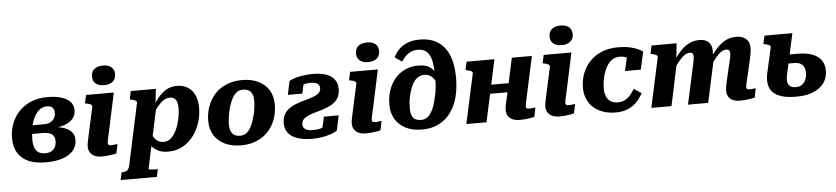

<svg xmlns="http://www.w3.org/2000/svg" viewBox="-52 -1114 7267 1669"><g transform="rotate(-5 3581.5 -279.5)"><path d="M310 -66Q343 -66 364.5 -78Q386 -90 397.5 -112.5Q409 -135 409 -164Q409 -206 382.5 -224.5Q356 -243 308 -243H136L153 -318H321Q353 -318 376 -329.5Q399 -341 411.5 -361.5Q424 -382 424 -408Q424 -439 408.5 -455Q393 -471 358 -471Q332 -471 309.5 -458.5Q287 -446 268.5 -422.5Q250 -399 236.5 -365.5Q223 -332 216 -288Q209 -244 209 -192Q209 -150 220 -122Q231 -94 253.5 -80Q276 -66 310 -66ZM371 -551Q439 -551 490 -536Q541 -521 569 -491.5Q597 -462 597 -416Q597 -376 572 -344.5Q547 -313 495 -295Q443 -277 364 -277L409 -301L402 -264L368 -287Q431 -287 479 -274Q527 -261 554.5 -233Q582 -205 582 -160Q582 -106 549.5 -67Q517 -28 455.5 -7.5Q394 13 306 13Q221 13 160 -13Q99 -39 66.5 -91.5Q34 -144 34 -223Q34 -287 56 -346Q78 -405 120.5 -451Q163 -497 226 -524Q289 -551 371 -551Z M683 -91Q683 -105 686 -122Q689 -139 694.5 -165Q700 -191 709 -232L753 -433Q755 -442 749 -448Q743 -454 731 -458.5Q719 -463 702 -466L692 -468L708 -540H950L882 -222Q875 -188 869.5 -165.5Q864 -143 861.5 -129Q859 -115 859 -108Q859 -96 865.5 -91Q872 -86 886 -86Q897 -86 907 -87Q917 -88 926.5 -89.5Q936 -91 943 -91L926 -10Q909 -6 889 -3Q869 0 846 2.5Q823 5 799 5Q764 5 738 -6Q712 -17 697.5 -38.5Q683 -60 683 -91ZM773 -695Q773 -737 800.5 -759.5Q828 -782 876 -782Q922 -782 948.5 -760.5Q975 -739 975 -699Q975 -657 947.5 -634Q920 -611 872 -611Q826 -611 799.5 -632.5Q773 -654 773 -695Z M943 223 957 157H959Q985 157 1002.5 147Q1020 137 1027 107L1143 -433Q1145 -442 1139 -448Q1133 -454 1121.5 -458.5Q1110 -463 1093 -466L1083 -468L1098 -540H1317L1300 -389L1311 -403L1193 148Q1193 150 1199 152Q1205 154 1214.5 155Q1224 156 1236 156.5Q1248 157 1260 157H1273L1259 223ZM1187 -164 1234 -187Q1243 -154 1257 -128.5Q1271 -103 1293 -89Q1315 -75 1347 -75Q1376 -75 1400.5 -93Q1425 -111 1443.5 -141.5Q1462 -172 1474 -209Q1486 -246 1492.5 -284.5Q1499 -323 1499 -356Q1499 -389 1491.5 -410.5Q1484 -432 1469 -442.5Q1454 -453 1431 -453Q1402 -453 1377 -437Q1352 -421 1325 -389Q1298 -357 1264 -308L1252 -339Q1290 -405 1326.5 -452Q1363 -499 1404.5 -524.5Q1446 -550 1499 -550Q1555 -550 1594.5 -525.5Q1634 -501 1655.5 -455.5Q1677 -410 1677 -345Q1677 -292 1664 -240.5Q1651 -189 1626 -143.5Q1601 -98 1564.5 -62.5Q1528 -27 1481 -7Q1434 13 1377 13Q1318 13 1278.5 -10.5Q1239 -34 1217 -74Q1195 -114 1187 -164Z M2138 -219Q2146 -244 2150.5 -268.5Q2155 -293 2157.5 -317Q2160 -341 2160 -362Q2160 -395 2150.5 -418.5Q2141 -442 2121.5 -454.5Q2102 -467 2069 -467Q2044 -467 2024 -455.5Q2004 -444 1989 -423Q1974 -402 1963 -375Q1952 -348 1943 -318Q1937 -293 1932 -268.5Q1927 -244 1924.5 -220.5Q1922 -197 1922 -175Q1922 -142 1931.5 -118.5Q1941 -95 1961 -82.5Q1981 -70 2013 -70Q2038 -70 2058 -81.5Q2078 -93 2093 -114Q2108 -135 2119 -162Q2130 -189 2138 -219ZM1746 -222Q1746 -273 1759 -321.5Q1772 -370 1798 -411.5Q1824 -453 1862.5 -484Q1901 -515 1953 -533Q2005 -551 2070 -551Q2150 -551 2209.5 -522.5Q2269 -494 2302 -441.5Q2335 -389 2335 -315Q2335 -264 2322.5 -215.5Q2310 -167 2284 -125.5Q2258 -84 2219.5 -53Q2181 -22 2129 -4Q2077 14 2012 14Q1933 14 1873 -14.5Q1813 -43 1779.5 -95.5Q1746 -148 1746 -222Z M2559 -120Q2559 -145 2572.5 -162Q2586 -179 2617 -193Q2648 -207 2701 -221Q2765 -238 2809.5 -260Q2854 -282 2877 -315.5Q2900 -349 2900 -402Q2900 -449 2876.5 -482Q2853 -515 2806 -532.5Q2759 -550 2687 -550Q2642 -550 2602 -544Q2562 -538 2530.5 -528.5Q2499 -519 2481 -508L2455 -388H2582L2603 -489Q2591 -489 2581 -482.5Q2571 -476 2565.5 -465.5Q2560 -455 2560 -440Q2573 -453 2588 -460.5Q2603 -468 2621.5 -471.5Q2640 -475 2661 -475Q2688 -475 2705.5 -469Q2723 -463 2731.5 -451.5Q2740 -440 2740 -422Q2740 -398 2724 -381.5Q2708 -365 2675.5 -352.5Q2643 -340 2594 -327Q2526 -309 2483 -285.5Q2440 -262 2419 -227.5Q2398 -193 2398 -143Q2398 -95 2424.5 -60.5Q2451 -26 2504 -7.5Q2557 11 2635 11Q2680 11 2721 4Q2762 -3 2796 -14.5Q2830 -26 2852 -41L2880 -172H2751L2721 -38Q2747 -53 2758.5 -63Q2770 -73 2772.5 -82.5Q2775 -92 2773 -104Q2754 -90 2735.5 -81Q2717 -72 2696 -68Q2675 -64 2646 -64Q2602 -64 2580.5 -78.5Q2559 -93 2559 -120Z M2987 -91Q2987 -105 2990 -122Q2993 -139 2998.5 -165Q3004 -191 3013 -232L3057 -433Q3059 -442 3053 -448Q3047 -454 3035 -458.5Q3023 -463 3006 -466L2996 -468L3012 -540H3254L3186 -222Q3179 -188 3173.5 -165.5Q3168 -143 3165.5 -129Q3163 -115 3163 -108Q3163 -96 3169.5 -91Q3176 -86 3190 -86Q3201 -86 3211 -87Q3221 -88 3230.5 -89.5Q3240 -91 3247 -91L3230 -10Q3213 -6 3193 -3Q3173 0 3150 2.5Q3127 5 3103 5Q3068 5 3042 -6Q3016 -17 3001.5 -38.5Q2987 -60 2987 -91ZM3077 -695Q3077 -737 3104.5 -759.5Q3132 -782 3180 -782Q3226 -782 3252.5 -760.5Q3279 -739 3279 -699Q3279 -657 3251.5 -634Q3224 -611 3176 -611Q3130 -611 3103.5 -632.5Q3077 -654 3077 -695Z M3612 -680Q3577 -680 3550.5 -667Q3524 -654 3504.5 -633.5Q3485 -613 3471 -589L3408 -633Q3431 -678 3464.5 -708Q3498 -738 3541.5 -752.5Q3585 -767 3636 -767Q3702 -767 3750.5 -748.5Q3799 -730 3832.5 -696.5Q3866 -663 3886.5 -618Q3907 -573 3916 -520.5Q3925 -468 3925 -411Q3925 -338 3912.5 -273.5Q3900 -209 3873.5 -156.5Q3847 -104 3807 -66Q3767 -28 3713.5 -7Q3660 14 3593 14Q3509 14 3449.5 -16Q3390 -46 3358.5 -100Q3327 -154 3327 -226Q3327 -296 3347.5 -354Q3368 -412 3405 -454.5Q3442 -497 3493.5 -520Q3545 -543 3608 -543Q3646 -543 3674.5 -533.5Q3703 -524 3723 -505.5Q3743 -487 3755.5 -461Q3768 -435 3774 -402L3766 -333Q3757 -377 3740.5 -404.5Q3724 -432 3702 -445Q3680 -458 3653 -458Q3627 -458 3605 -447Q3583 -436 3566 -415Q3549 -394 3536 -362Q3528 -343 3521.5 -320.5Q3515 -298 3510 -274Q3505 -250 3503 -225.5Q3501 -201 3501 -177Q3501 -141 3511 -116.5Q3521 -92 3541 -81Q3561 -70 3591 -70Q3618 -70 3639 -82.5Q3660 -95 3676.5 -120Q3693 -145 3705.5 -180Q3718 -215 3727 -258Q3732 -279 3736 -303Q3740 -327 3742.5 -356Q3745 -385 3745 -417Q3745 -483 3739.5 -532.5Q3734 -582 3719 -615Q3704 -648 3678.5 -664Q3653 -680 3612 -680Z M4125 -244H4434L4452 -322H4143ZM3979 0H4155L4271 -540H4028L4013 -468L4024 -465Q4042 -462 4053.5 -457.5Q4065 -453 4070 -447.5Q4075 -442 4073 -433ZM4507 -108Q4507 -115 4509.5 -128.5Q4512 -142 4517 -164Q4522 -186 4528 -216L4598 -540H4423L4353 -214Q4345 -181 4340 -158.5Q4335 -136 4332.5 -120.5Q4330 -105 4330 -91Q4330 -60 4344.5 -38.5Q4359 -17 4384.5 -6Q4410 5 4446 5Q4470 5 4492.5 2.5Q4515 0 4535.5 -3Q4556 -6 4573 -10L4589 -91Q4583 -91 4574 -89.5Q4565 -88 4554.5 -87Q4544 -86 4533 -86Q4520 -86 4513.5 -91Q4507 -96 4507 -108Z M4676 -91Q4676 -105 4679 -122Q4682 -139 4687.5 -165Q4693 -191 4702 -232L4746 -433Q4748 -442 4742 -448Q4736 -454 4724 -458.5Q4712 -463 4695 -466L4685 -468L4701 -540H4943L4875 -222Q4868 -188 4862.5 -165.5Q4857 -143 4854.5 -129Q4852 -115 4852 -108Q4852 -96 4858.5 -91Q4865 -86 4879 -86Q4890 -86 4900 -87Q4910 -88 4919.5 -89.5Q4929 -91 4936 -91L4919 -10Q4902 -6 4882 -3Q4862 0 4839 2.5Q4816 5 4792 5Q4757 5 4731 -6Q4705 -17 4690.5 -38.5Q4676 -60 4676 -91ZM4766 -695Q4766 -737 4793.5 -759.5Q4821 -782 4869 -782Q4915 -782 4941.5 -760.5Q4968 -739 4968 -699Q4968 -657 4940.5 -634Q4913 -611 4865 -611Q4819 -611 4792.5 -632.5Q4766 -654 4766 -695Z M5308 -73Q5346 -73 5373 -88.5Q5400 -104 5420 -128Q5440 -152 5455 -178L5520 -135Q5497 -90 5463.5 -56.5Q5430 -23 5385.5 -5Q5341 13 5281 13Q5224 13 5175.5 -3Q5127 -19 5091.5 -49.5Q5056 -80 5036 -124Q5016 -168 5016 -225Q5016 -292 5038.5 -351Q5061 -410 5104.5 -455Q5148 -500 5210 -525Q5272 -550 5352 -550Q5409 -550 5451.5 -540.5Q5494 -531 5522.5 -518Q5551 -505 5565 -494L5531 -339H5393L5427 -487Q5441 -485 5448.5 -477Q5456 -469 5458.5 -458Q5461 -447 5459.5 -437Q5458 -427 5453 -422Q5445 -435 5432 -445.5Q5419 -456 5400.5 -461.5Q5382 -467 5357 -467Q5323 -467 5296.5 -451Q5270 -435 5251 -407Q5232 -379 5220 -345Q5208 -311 5202 -274.5Q5196 -238 5196 -204Q5196 -163 5208.5 -133.5Q5221 -104 5246 -88.5Q5271 -73 5308 -73Z M5593 0H5769L5852 -392H5845L5861 -540H5642L5627 -468L5636 -466Q5653 -463 5665 -458.5Q5677 -454 5683 -448Q5689 -442 5687 -433ZM6455 -222 6483 -345Q6490 -375 6494 -400Q6498 -425 6498 -447Q6498 -478 6484.5 -501.5Q6471 -525 6445 -538Q6419 -551 6381 -551Q6326 -551 6282.5 -526.5Q6239 -502 6201.5 -458.5Q6164 -415 6127 -358L6133 -304Q6162 -348 6187.5 -380.5Q6213 -413 6237.5 -430.5Q6262 -448 6285 -448Q6304 -448 6311 -438Q6318 -428 6318 -411Q6318 -399 6315.5 -384Q6313 -369 6307 -347L6280 -232Q6270 -191 6264.5 -165Q6259 -139 6256.5 -122Q6254 -105 6254 -91Q6254 -59 6268 -37.5Q6282 -16 6307.5 -5.5Q6333 5 6367 5Q6392 5 6414.5 3Q6437 1 6458 -3Q6479 -7 6496 -10L6512 -91Q6506 -91 6496.5 -89.5Q6487 -88 6477 -87Q6467 -86 6456 -86Q6443 -86 6436.5 -91Q6430 -96 6430 -108Q6430 -115 6433 -129Q6436 -143 6441.5 -165.5Q6447 -188 6455 -222ZM5913 0H6089L6162 -337Q6163 -346 6164.5 -362Q6166 -378 6166.5 -396Q6167 -414 6167.5 -428.5Q6168 -443 6168 -450Q6168 -481 6156 -503.5Q6144 -526 6120 -538.5Q6096 -551 6059 -551Q6004 -551 5961 -526.5Q5918 -502 5881.5 -459Q5845 -416 5808 -358L5813 -304Q5842 -348 5868 -380.5Q5894 -413 5918.5 -430.5Q5943 -448 5967 -448Q5986 -448 5992.5 -439Q5999 -430 5999 -414Q5999 -403 5996.5 -387Q5994 -371 5989 -349Z M6857 13Q6783 13 6732.5 -2Q6682 -17 6654 -46Q6626 -75 6619 -118Q6612 -161 6624 -216L6673 -433Q6675 -442 6670 -447.5Q6665 -453 6654 -457.5Q6643 -462 6625 -465L6612 -468L6628 -540H6871L6795 -193Q6785 -151 6789.5 -123.5Q6794 -96 6812 -83Q6830 -70 6862 -70Q6893 -70 6914.5 -85.5Q6936 -101 6947.5 -127.5Q6959 -154 6959 -187Q6959 -215 6949.5 -235.5Q6940 -256 6919 -268Q6898 -280 6866 -280H6734L6752 -358H6897Q6980 -358 7031.5 -337.5Q7083 -317 7108 -279.5Q7133 -242 7133 -190Q7133 -150 7117 -113.5Q7101 -77 7067.5 -48.5Q7034 -20 6982 -3.5Q6930 13 6857 13Z"/></g></svg>

Font: Roboto Serif
Style: Bold Italic
Weight: 700
Italic angle: -10°
Designer: Greg Gazdowicz
Foundry: Commercial Type
Version: Version 1.008